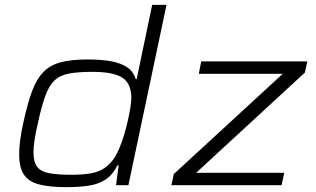

<svg xmlns="http://www.w3.org/2000/svg" viewBox="-20 -763 1300 791"><path d="M254 8Q183 8 140 -3.5Q97 -15 78 -44.5Q59 -74 59 -127Q59 -153 63 -185Q67 -217 76 -257Q93 -336 112 -387Q131 -438 159 -466.5Q187 -495 230.5 -506.5Q274 -518 341 -518Q397 -518 438 -510.5Q479 -503 504.5 -485.5Q530 -468 539 -437H543L607 -743H666L509 0H458L469 -82H464Q445 -44 416.5 -24.5Q388 -5 348 1.5Q308 8 254 8ZM274 -43Q325 -43 357.5 -49.5Q390 -56 412 -71.5Q434 -87 450 -111Q461 -127 471.5 -152Q482 -177 491 -206.5Q500 -236 506.5 -265Q513 -294 517 -319Q521 -344 521 -359Q521 -419 484 -443Q447 -467 361 -467Q302 -467 264.5 -460Q227 -453 204.5 -431.5Q182 -410 166.5 -367.5Q151 -325 136 -255Q127 -218 122.5 -187.5Q118 -157 118 -135Q118 -96 133 -76Q148 -56 182.5 -49.5Q217 -43 274 -43ZM686 0 696 -46 1145 -459H799L809 -510H1246L1236 -464L788 -51H1151L1140 0Z"/></svg>

Font: Saira Expanded Light
Style: Italic
Weight: 300
Width: 7
Italic angle: -12°
Designer: Hector Gatti with collaboration of the Omnibus-Type team
Foundry: Omnibus-Type
Version: Version 1.101